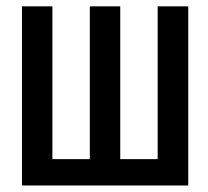

<svg xmlns="http://www.w3.org/2000/svg" viewBox="-20 -570 640 590"><path d="M47.5 -550.5H141V-81H256V-550.5H349.5V-81H464.5V-550.5H558.5V0H47.5Z"/></svg>

Font: JuliaMono Medium
Style: Regular
Weight: 500
Monospace: yes
Designer: cormullion
Foundry: corm
Version: Version 0.054; ttfautohint (v1.8.4)